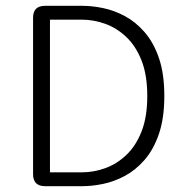

<svg xmlns="http://www.w3.org/2000/svg" viewBox="-20 -639 659 659"><path d="M264 -619Q296.5 -619 334 -611.2Q371.5 -603.5 408.5 -583.8Q445.5 -564 476.2 -528.8Q507 -493.5 525.5 -439.8Q544 -386 544 -309.5Q544 -233.5 525.5 -179.5Q507 -125.5 476.2 -90.2Q445.5 -55 408.5 -35.2Q371.5 -15.5 334 -7.8Q296.5 0 264 0H134.5Q93.5 0 93.5 -41.5V-578Q93.5 -619 134.5 -619ZM261.5 -47.5Q301 -47.5 340.5 -61.5Q380 -75.5 413 -106.5Q446 -137.5 465.8 -187.5Q485.5 -237.5 485.5 -309.5Q485.5 -381.5 465.8 -431.5Q446 -481.5 413 -512.5Q380 -543.5 340.5 -557.5Q301 -571.5 261.5 -571.5H151.5V-47.5Z"/></svg>

Font: Sono ExtraLight Monospace Light
Style: Regular
Weight: 300
Version: Version 2.112